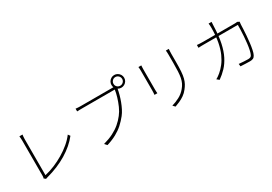

<svg xmlns="http://www.w3.org/2000/svg" viewBox="30 -1784 3940 2784"><g transform="rotate(-30 2000.0 -392.0)"><path d="M243 -26Q246 -32 248 -40.5Q250 -49 250 -62Q250 -75 250 -117.5Q250 -160 250 -220.5Q250 -281 250 -348Q250 -415 250 -478.5Q250 -542 250 -589.5Q250 -637 250 -657Q250 -666 249 -681Q248 -696 247 -710.5Q246 -725 245 -730H297Q295 -720 293 -696.5Q291 -673 291 -658Q291 -640 291 -600.5Q291 -561 291 -507.5Q291 -454 291 -394.5Q291 -335 291 -277.5Q291 -220 291 -171.5Q291 -123 291 -91.5Q291 -60 291 -53Q372 -71 454 -105Q536 -139 612.5 -184.5Q689 -230 754.5 -285Q820 -340 865 -401L890 -367Q796 -247 645.5 -155.5Q495 -64 301 -12Q294 -11 286.5 -8Q279 -5 272 -2Z M1807 -706Q1807 -676 1828 -655Q1849 -634 1879 -634Q1909 -634 1930.5 -655Q1952 -676 1952 -706Q1952 -736 1930.5 -757.5Q1909 -779 1879 -779Q1849 -779 1828 -757.5Q1807 -736 1807 -706ZM1773 -706Q1773 -736 1787.5 -760Q1802 -784 1826 -798.5Q1850 -813 1879 -813Q1908 -813 1932.5 -798.5Q1957 -784 1971.5 -760Q1986 -736 1986 -706Q1986 -677 1971.5 -653Q1957 -629 1932.5 -615Q1908 -601 1879 -601Q1850 -601 1826 -615Q1802 -629 1787.5 -653Q1773 -677 1773 -706ZM1833 -649Q1829 -641 1827 -634.5Q1825 -628 1823 -614Q1816 -572 1802.5 -522.5Q1789 -473 1770 -422Q1751 -371 1727 -324Q1703 -277 1675 -242Q1629 -184 1575.5 -135.5Q1522 -87 1452 -48.5Q1382 -10 1288 19L1253 -20Q1348 -46 1419 -82Q1490 -118 1544 -164Q1598 -210 1641 -266Q1679 -314 1707.5 -378.5Q1736 -443 1755.5 -508.5Q1775 -574 1782 -626Q1768 -626 1726 -626Q1684 -626 1626 -626Q1568 -626 1504.5 -626Q1441 -626 1383.5 -626Q1326 -626 1286 -626Q1246 -626 1235 -626Q1209 -626 1189.5 -625.5Q1170 -625 1151 -624V-670Q1164 -669 1177 -667.5Q1190 -666 1205 -665.5Q1220 -665 1236 -665Q1244 -665 1275.5 -665Q1307 -665 1353 -665Q1399 -665 1451.5 -665Q1504 -665 1556.5 -665Q1609 -665 1654 -665Q1699 -665 1729.5 -665Q1760 -665 1768 -665Q1776 -665 1784.5 -665.5Q1793 -666 1802 -669Z M2755 -745Q2754 -728 2752.5 -709Q2751 -690 2751 -669Q2751 -654 2751 -627.5Q2751 -601 2751 -575.5Q2751 -550 2751 -535Q2751 -438 2746.5 -372.5Q2742 -307 2730.5 -263Q2719 -219 2700.5 -185Q2682 -151 2656 -119Q2625 -78 2584 -49.5Q2543 -21 2501 -2.5Q2459 16 2422 29L2388 -6Q2452 -24 2515.5 -57Q2579 -90 2625 -146Q2653 -179 2670 -214Q2687 -249 2695.5 -293Q2704 -337 2707 -396Q2710 -455 2710 -535Q2710 -551 2710 -577Q2710 -603 2710 -629Q2710 -655 2710 -669Q2710 -690 2709 -709Q2708 -728 2706 -745ZM2290 -737Q2289 -726 2288 -704.5Q2287 -683 2287 -669Q2287 -665 2287 -641Q2287 -617 2287 -582.5Q2287 -548 2287 -508.5Q2287 -469 2287 -433.5Q2287 -398 2287 -372Q2287 -346 2287 -339Q2287 -320 2288 -300.5Q2289 -281 2290 -271H2242Q2243 -281 2244.5 -299.5Q2246 -318 2246 -339Q2246 -346 2246 -372Q2246 -398 2246 -433.5Q2246 -469 2246 -508.5Q2246 -548 2246 -582.5Q2246 -617 2246 -641Q2246 -665 2246 -669Q2246 -683 2245 -704.5Q2244 -726 2242 -737Z M3488 -774Q3487 -758 3486 -738Q3485 -718 3484 -700Q3479 -543 3454.5 -429Q3430 -315 3388 -232.5Q3346 -150 3290.5 -91.5Q3235 -33 3169 13L3131 -19Q3149 -27 3171 -43Q3193 -59 3210 -73Q3255 -111 3296 -163.5Q3337 -216 3370 -289.5Q3403 -363 3422.5 -463.5Q3442 -564 3443 -698Q3443 -710 3442.5 -723Q3442 -736 3441 -749.5Q3440 -763 3438 -774ZM3842 -572Q3840 -559 3839 -548Q3838 -537 3837 -526Q3836 -500 3834 -452.5Q3832 -405 3827.5 -347Q3823 -289 3816 -231Q3809 -173 3799 -124.5Q3789 -76 3775 -49Q3761 -21 3740 -10.5Q3719 0 3685 0Q3652 0 3611 -2Q3570 -4 3529 -6L3524 -49Q3567 -45 3606.5 -42.5Q3646 -40 3679 -40Q3699 -40 3714.5 -46Q3730 -52 3739 -70Q3752 -96 3762 -142Q3772 -188 3778.5 -244.5Q3785 -301 3789 -358Q3793 -415 3794.5 -464.5Q3796 -514 3796 -546H3238Q3205 -546 3182 -545.5Q3159 -545 3136 -543V-590Q3158 -588 3183 -586.5Q3208 -585 3237 -585H3756Q3777 -585 3789 -586Q3801 -587 3809 -589Z"/></g></svg>

Font: Noto Sans JP Thin ExtraLight
Style: Regular
Weight: 250
Version: Version 2.004-H2;hotconv 1.0.118;makeotfexe 2.5.65603